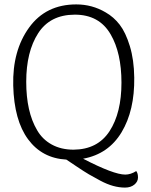

<svg xmlns="http://www.w3.org/2000/svg" viewBox="-20 -710 686 871"><path d="M598 66Q606 76 606 95Q606 114 589.5 127.5Q573 141 547 141Q521 141 493.5 133.5Q466 126 435 109.5Q404 93 383.5 81Q363 69 328 45.5Q293 22 281 14Q171 8 107.5 -78Q44 -164 40 -322Q36 -480 112 -585Q188 -690 326 -690Q398 -690 459 -654Q496 -633 523 -598Q550 -563 569 -501Q588 -439 589 -358Q591 -209 531.5 -110Q472 -11 357 10Q496 82 548 82Q573 82 598 66ZM148 -120Q172 -78 214.5 -54.5Q257 -31 314 -31Q423 -32 477 -115Q531 -198 531 -335Q531 -470 482 -554Q430 -644 318.5 -643.5Q207 -643 153 -559Q99 -475 99 -339Q99 -203 148 -120Z"/></svg>

Font: Karma Light
Style: Regular
Weight: 300
Designer: Joana Correia
Foundry: Indian Type Foundry
Version: Version 1.202;PS 1.0;hotconv 1.0.78;makeotf.lib2.5.61930; tt